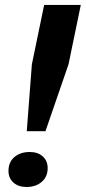

<svg xmlns="http://www.w3.org/2000/svg" viewBox="-20 -749 347 777"><path d="M88.3 -218.1 109 -488.7 158.7 -729H307L257.3 -488.7L164 -218.1ZM86.9 7.7Q54.6 7.7 34.4 -10.1Q14.3 -28 14.3 -57.4Q14.3 -92.9 38.3 -113.4Q62.3 -133.9 100.3 -133.9Q133.3 -133.9 153.1 -116Q172.9 -98.1 172.9 -68.7Q172.9 -34 149 -13.1Q125.1 7.7 86.9 7.7Z"/></svg>

Font: Mona Sans ExtraLight
Style: Italic
Weight: 200
Italic angle: -11.6951°
Designer: Deni Anggara
Foundry: GitHub
Version: Version 2.000